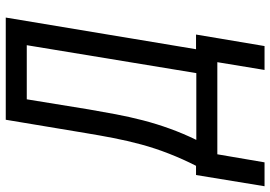

<svg xmlns="http://www.w3.org/2000/svg" viewBox="-183 -619 939 667"><g transform="rotate(-90 286.5 -285.5)"><path d="M56 164H-27L12 -74H44Q67 -119 86 -167.5Q105 -216 118 -264Q131 -312 140.5 -361Q150 -410 158 -459L204 -735H559L449 -74H500L460 164H377L404 0H84ZM134 -73H366L463 -662H275L240 -447Q232 -400 223 -352.5Q214 -305 202 -258.5Q190 -212 173 -165Q156 -118 134 -73Z"/></g></svg>

Font: Iosevka Curly Extended
Style: Italic
Weight: 400
Width: 7
Italic angle: -9°
Monospace: yes
Designer: Belleve Invis
Foundry: Belleve Invis
Version: Version 11.1.0; ttfautohint (v1.8.3)